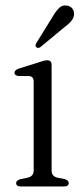

<svg xmlns="http://www.w3.org/2000/svg" viewBox="-20 -670 293 690"><path d="M165.5 -436V-57.5Q165.5 -36 186.5 -31.5L212 -26.5Q227 -22 227 -12.5Q227 0 210.5 0H54Q38 0 38 -12.5Q38 -21.5 53 -26L79.5 -31.5Q101 -36.5 101 -57.5V-377Q101 -395 85.5 -396.5L45.5 -397Q32 -399 32 -408.5Q32 -418 47.5 -423.5L122.5 -447Q131.5 -450 138 -451.8Q144.5 -453.5 150 -453.5Q165.5 -453.5 165.5 -436ZM167 -606.5Q179.5 -628 191.2 -640.2Q203 -652.5 219.5 -650Q233.5 -648.5 240.5 -638.5Q247.5 -628.5 246 -616.5Q244.5 -603.5 234.5 -592.5Q224.5 -581.5 209.5 -570.5L125 -500.5Q116 -495 110.5 -500.5Q104.5 -505.5 111 -516Z"/></svg>

Font: Fraunces 72pt S050 Light
Style: Regular
Weight: 300
Version: Version 1.000; ttfautohint (v1.8.3)